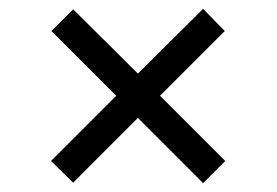

<svg xmlns="http://www.w3.org/2000/svg" viewBox="-20 -447 624 433"><path d="M438 -427 487 -377 341 -231 488 -84 438 -34 291 -181 145 -35 95 -84 242 -231 96 -377 145 -426 291 -281Z"/></svg>

Font: Ekushey Amar Bangla
Style: Regular
Weight: 400
Designer: Al Mamun Sumon
Foundry: Al Mamun Sumon
Version: Version 1.0